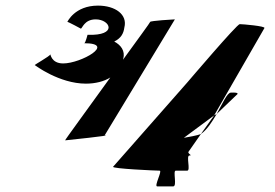

<svg xmlns="http://www.w3.org/2000/svg" viewBox="-20 -664 981 684"><path d="M104 -432C104 -432 191 -366 286 -366C320 -366 351 -374 373 -388C294 -278 210 -164 212 -164C212 -164 387 -182 353 -182L603 -595C598 -595 516 -590 515 -586C515 -584 471 -524 418 -451L419 -454C427 -483 410 -504 387 -516C411 -528 420 -544 423 -566C435 -612 391 -644 329 -644C246 -644 220 -586 220 -586C224 -586 268 -562 268 -562C273 -562 280 -595 321 -595C373 -595 401 -536 292 -540C293 -546 285 -510 280 -510C395 -510 269 -438 205 -438C161 -438 160 -474 159 -470C158 -464 100 -432 104 -432ZM383 -70C377 -63 537 -56 549 -56C559 -56 528 0 540 0H597C612 0 595 -56 606 -56H647C660 -56 642 -110 655 -110C668 -110 646 -117 652 -124L696 -187C684 -181 650 -176 635 -173L743 -253L922 -564C927 -571 844 -578 834 -578C824 -578 654 -378 647 -370ZM696 -187C697 -188 699 -188 699 -189C719 -204 736 -231 752 -258L743 -253ZM752 -258 823 -326C823 -326 839 -336 802 -334C789 -333 773 -296 752 -258Z"/></svg>

Font: Ampere
Style: SCExtIta
Weight: 400
Version: Version 1